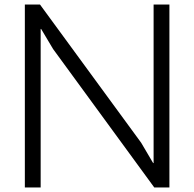

<svg xmlns="http://www.w3.org/2000/svg" viewBox="-20 -830 860 850"><path d="M730 0H663L215 -613L162 -702H160V0H90V-810H157L605 -198L658 -108H660V-810H730Z"/></svg>

Font: TypoPRO Sinkin Sans
Style: 300 Light
Weight: 300
Designer: Keith Bates
Foundry: K-Type
Version: Sinkin Sans (version 1.0)  by Keith Bates   •   © 2014   www